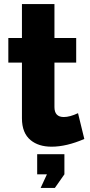

<svg xmlns="http://www.w3.org/2000/svg" viewBox="-20 -712 442 945"><path d="M294 -136Q248 -136 248 -185V-404H355V-525H248V-692H88V-525H21V-404H88V-130Q88 -57 131 -22Q170 10 234 10Q307 10 395 -28L364 -155Q324 -136 294 -136ZM297 146V47H163V146H211L180 213H250Z"/></svg>

Font: RT Raleway ExtraBold
Style: Regular
Weight: 400
Designer: Matt McInerney, Pablo Impallari, Rodrigo Fuenzalida — Edited by Milan Moffatt in April 2016
Foundry: Matt McInerney, Pablo Impallari, Rodrigo Fuenzalida — Edited by Milan Moffatt in April 2016
Version: Version 3.001